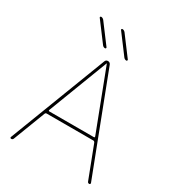

<svg xmlns="http://www.w3.org/2000/svg" viewBox="-220 -1080 1106 1210"><g transform="rotate(30 332.5 -475.0)"><path d="M257 -800 152 -940Q149 -943 151 -946.5Q153 -950 157 -950Q168 -950 177 -940L282 -800Q284 -797 282 -793.5Q280 -790 277 -790Q265 -790 257 -800ZM412 -800 307 -940Q304 -943 306 -946.5Q308 -950 312 -950Q323 -950 332 -940L437 -800Q439 -797 437 -793.5Q435 -790 432 -790Q420 -790 412 -800ZM167 -278Q165 -270 172 -270H496Q503 -270 501 -278L335 -712Q335 -713 334 -713Q333 -713 333 -712ZM50 0Q46 0 43.5 -3Q41 -6 43 -10L314 -716Q319 -730 333.5 -730Q348 -730 354 -716L625 -10Q626 -6 623.5 -3Q621 0 618 0Q607 0 604 -10L515 -242Q511 -250 504 -250H164Q156 -250 153 -242L64 -10Q60 0 50 0Z"/></g></svg>

Font: Rounded Mplus 1c Thin
Style: Regular
Weight: 250
Version: Version 1.059.20150529